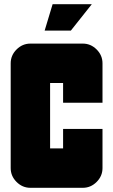

<svg xmlns="http://www.w3.org/2000/svg" viewBox="-20 -896 540 916"><path d="M418 -876 318 -750H193L231 -876ZM469 -94Q469 -56 441 -28Q413 0 375 0H125Q87 0 59 -28Q31 -56 31 -94V-594Q31 -632 59 -660Q87 -688 125 -688H375Q413 -688 441 -660Q469 -632 469 -594V-406H281V-500H219V-188H281V-281H469Z"/></svg>

Font: CostaRica
Style: Normal
Weight: 900
Version: Version 1.3